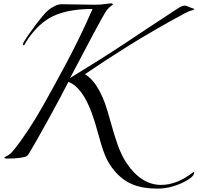

<svg xmlns="http://www.w3.org/2000/svg" viewBox="-20 -911 1170 1137"><path d="M395 -449Q574 -558 715 -651Q748 -673 857 -745.5Q966 -818 1036 -863Q1060 -878 1073 -878Q1083 -878 1106 -867Q1111 -865 1117.5 -863Q1124 -861 1127 -859.5Q1130 -858 1130 -856Q1130 -854 1126 -852.5Q1122 -851 1115 -849Q1108 -847 1104 -846Q1087 -839 1070 -830Q897 -737 735 -636Q611 -559 484 -472V-471Q554 -429 602 -298Q616 -259 636.5 -184Q657 -109 678 -50.5Q699 8 727 51Q815 184 934 184Q1026 184 1120 112Q1124 108 1128 108Q1130 108 1130 110Q1130 139 1057.5 172.5Q985 206 912 206Q826 206 766 181.5Q706 157 659 102Q623 59 604 13.5Q585 -32 564.5 -108.5Q544 -185 524 -240Q467 -396 385 -426Q342 -341 262 -196Q182 -51 149 2Q144 10 136.5 14.5Q129 19 100 23.5Q71 28 20 28Q6 28 6 22Q6 20 12.5 17Q19 14 32 6Q45 -2 56 -16Q142 -121 236 -287Q316 -430 368 -528Q458 -696 528 -858Q400 -858 314 -824Q228 -790 160 -700Q147 -683 138 -668Q129 -653 126 -648Q123 -643 121 -643Q116 -643 116 -649Q116 -659 155 -714Q184 -754 195 -769Q206 -784 230 -813Q254 -842 269 -853.5Q284 -865 305 -875.5Q326 -886 346 -886Q371 -886 441.5 -884.5Q512 -883 544 -883Q575 -883 601.5 -887Q628 -891 640 -891Q648 -891 648 -884Q648 -882 642.5 -879Q637 -876 625.5 -865.5Q614 -855 602 -835Q568 -779 395 -449Z"/></svg>

Font: Miama Nueva
Style: Medium
Weight: 400
Italic angle: -28°
Version: Version 1.0